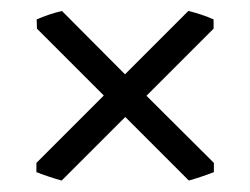

<svg xmlns="http://www.w3.org/2000/svg" viewBox="-20 -446 450 345"><path d="M45.4 -153.3 166.5 -274.4 46.4 -394.5 45.9 -411.1Q55.7 -415.5 68.1 -419.7Q80.6 -423.8 91.3 -426.3L204.6 -312.5L318.4 -426.3Q329.1 -423.8 341.6 -419.7Q354 -415.5 363.8 -411.1V-394.5L243.2 -273.9L364.3 -153.3V-136.7Q354.5 -132.8 341.3 -128.4Q328.1 -124 319.3 -121.6L205.1 -235.8L90.8 -121.6Q81.5 -124 68.4 -128.4Q55.2 -132.8 45.4 -136.7Z"/></svg>

Font: Gentium Plus Am
Style: Regular
Weight: 400
Designer: J. Victor Gaultney, Annie Olsen, Iska Routamaa, Becca Hirsbrunner
Foundry: SIL International
Version: Version 5.000